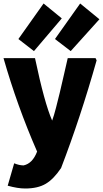

<svg xmlns="http://www.w3.org/2000/svg" viewBox="-24 -870 588 1097"><path d="M188 -4Q74 -265 -4 -538H176Q230 -281 274 -181Q284 -208 296 -254.5Q308 -301 317.5 -340.5Q327 -380 341.5 -444Q356 -508 363 -538H522L528 -525Q436 -199 325 90Q283 153 237.5 180Q192 207 120 207Q77 207 20 191L57 63Q86 75 111 75Q162 64 188 -4ZM225 -850 329 -765 170 -578 81 -647ZM434 -850 544 -760 380 -578 290 -647Z"/></svg>

Font: Repo
Style: ExtraBold
Weight: 800
Designer: Stefan Peev
Foundry: Context Ltd
Version: Version 001.000